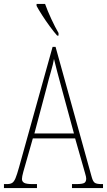

<svg xmlns="http://www.w3.org/2000/svg" viewBox="-22 -951 541 971"><path d="M-2 0V-20H13Q30 -20 39.5 -26Q49 -32 56.5 -50Q64 -68 74 -104L244 -714H259L442 -55Q448 -33 457.5 -26.5Q467 -20 492 -20H499V0H342V-20H362Q395 -20 404.5 -26Q414 -32 414 -48Q414 -56 408.5 -74Q403 -92 398 -111L358 -251H144L109 -128Q103 -108 96 -82.5Q89 -57 89 -46Q89 -33 100 -26.5Q111 -20 143 -20H165V0ZM152 -276H352L293 -493Q277 -551 267 -589.5Q257 -628 251 -653Q247 -628 236 -590.5Q225 -553 214 -509ZM267 -771Q251 -789 230 -817.5Q209 -846 190.5 -875Q172 -904 163 -921V-931H206Q218 -897 237.5 -855Q257 -813 274 -784V-771Z"/></svg>

Font: Noto Serif Khmer ExtraCondensed Thin
Style: Regular
Weight: 100
Width: 2
Designer: Danh Hong and the Monotype Design Team
Foundry: Monotype Imaging Inc.
Version: Version 2.004; ttfautohint (v1.8.4.7-5d5b)